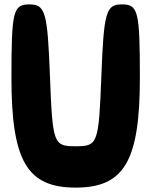

<svg xmlns="http://www.w3.org/2000/svg" viewBox="-20 -903 691 873"><path d="M32 -550C32 -171 103 -50 324 -50C545 -50 616 -171 616 -550C616 -854 608 -883 534 -883C462 -883 452 -848 441 -560C429 -248 425 -238 324 -238C223 -238 219 -248 207 -560C196 -848 186 -883 114 -883C40 -883 32 -854 32 -550Z"/></svg>

Font: Hussar Skorodowane
Style: Bold
Weight: 700
Foundry: Cannot Into Space Fonts
Version: Version 0.892